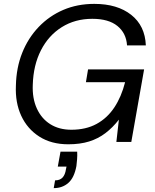

<svg xmlns="http://www.w3.org/2000/svg" viewBox="-20 -732 801 990"><path d="M332 12Q245 12 183 -27.5Q121 -67 89.5 -135Q58 -203 62 -291Q64 -383 94.5 -459.5Q125 -536 179.5 -593Q234 -650 306.5 -681Q379 -712 466 -712Q585 -712 656.5 -655.5Q728 -599 732 -498H635Q631 -561 585.5 -598Q540 -635 456 -635Q367 -635 298.5 -592Q230 -549 191 -472.5Q152 -396 149 -295Q146 -225 170 -172.5Q194 -120 239.5 -91.5Q285 -63 348 -63Q423 -63 478 -93Q533 -123 569.5 -178Q606 -233 625 -308H423L434 -374H723L657 0H580L593 -115Q561 -74 523.5 -45.5Q486 -17 439.5 -2.5Q393 12 332 12ZM257 238 264 198Q289 198 302.5 183.5Q316 169 320 141L323 127H278L292 50H378Q379 70 377.5 89Q376 108 374 124Q363 184 332.5 211Q302 238 257 238Z"/></svg>

Font: DM Sans 17pt
Style: Italic
Weight: 400
Italic angle: -10°
Version: Version 4.004;gftools[0.9.30]